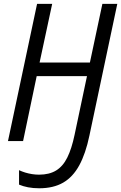

<svg xmlns="http://www.w3.org/2000/svg" viewBox="-20 -734 630 999"><path d="M184.1 245.6Q152.3 245.6 126 240.5Q99.6 235.4 79.1 226.6V151.4Q93.3 158.2 110.6 163.6Q127.9 168.9 146.5 171.9Q165 174.8 183.1 174.8Q236.3 174.8 272 153.1Q307.6 131.3 330.3 85.4Q353 39.6 368.2 -33.2L432.6 -337.9H170.9L100.1 0H21.5L172.9 -713.9H251.5L186 -408.7H447.8L512.7 -713.9H590.3L445.3 -28.8Q425.8 64.9 392.6 126Q359.4 187 308.6 216.3Q257.8 245.6 184.1 245.6Z"/></svg>

Font: Open Sans SemiCondensed
Style: Italic
Weight: 400
Width: 4
Italic angle: -12°
Designer: Monotype Design Team
Foundry: Monotype Imaging Inc.
Version: Version 3.000